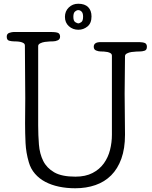

<svg xmlns="http://www.w3.org/2000/svg" viewBox="-20 -992 812 1026"><path d="M16 0ZM184 -323Q184 -269 188 -219.5Q192 -170 211 -132Q230 -94 270 -71Q310 -48 383 -48Q437 -48 474.5 -67.5Q512 -87 535 -119Q558 -151 568 -191Q578 -231 578 -272V-694Q578 -703 571 -707.5Q564 -712 554.5 -714Q545 -716 535 -716.5Q525 -717 518 -717Q507 -717 494 -722Q481 -727 481 -742Q481 -767 518 -767H714Q746 -767 755.5 -761.5Q765 -756 765 -742Q765 -725 752.5 -721Q740 -717 728 -717Q723 -717 709.5 -716.5Q696 -716 682.5 -714Q669 -712 658.5 -706.5Q648 -701 648 -692Q648 -641 647 -591.5Q646 -542 646 -492Q646 -437 647 -382Q648 -327 648 -272Q648 -198 628.5 -144Q609 -90 574 -55Q539 -20 490 -3Q441 14 382 14Q336 14 295.5 5.5Q255 -3 222.5 -20Q190 -37 167 -63.5Q144 -90 134 -125Q119 -176 116.5 -227.5Q114 -279 114 -334Q114 -366 114.5 -399.5Q115 -433 115 -467Q115 -537 114 -607Q113 -677 113 -748Q113 -757 106 -761.5Q99 -766 89.5 -768Q80 -770 69.5 -770.5Q59 -771 53 -771Q42 -771 29 -774.5Q16 -778 16 -796Q16 -812 30 -816.5Q44 -821 53 -821H250Q282 -821 291.5 -815.5Q301 -810 301 -796Q301 -782 288.5 -776.5Q276 -771 264 -771Q259 -771 246 -770.5Q233 -770 219.5 -768Q206 -766 195 -760.5Q184 -755 184 -746ZM469 -904Q469 -868 447.5 -850.5Q426 -833 399 -833Q369 -833 348 -852Q327 -871 327 -902Q327 -932 347.5 -952Q368 -972 398 -972Q433 -972 451 -954Q469 -936 469 -904ZM398 -938Q390 -938 381 -930.5Q372 -923 372 -902Q372 -880 382.5 -873.5Q393 -867 399 -867Q404 -867 414 -873.5Q424 -880 424 -903Q424 -922 416 -930Q408 -938 398 -938Z"/></svg>

Font: Life Savers
Style: Bold
Weight: 700
Designer: Pablo Impallari, Rodrigo Fuenzalida, Brenda Gallo
Foundry: Pablo Impallari, Rodrigo Fuenzalida, Brenda Gallo
Version: Version 3.001; ttfautohint (v0.95) -l 8 -r 50 -G 200 -x 14 -